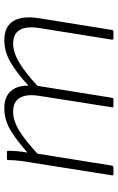

<svg xmlns="http://www.w3.org/2000/svg" viewBox="148 -682 534 869"><g transform="rotate(-90 414.5 -247.0)"><path d="M61 0Q55 0 56 -7L113 -367Q118 -394 121.5 -422.5Q125 -451 125 -476Q125 -482 130 -482H162Q167 -482 167 -476Q167 -456 165 -434Q163 -412 159 -389Q217 -441 263 -467.5Q309 -494 359 -494Q410 -494 436 -466Q462 -438 462 -385Q521 -439 569 -466.5Q617 -494 667 -494Q729 -494 754 -453.5Q779 -413 767 -337L714 -7Q713 0 707 0H676Q669 0 670 -7L722 -332Q732 -391 715 -422.5Q698 -454 652 -454Q612 -454 565 -425.5Q518 -397 461 -344L407 -7Q406 -3 404.5 -1.5Q403 0 400 0H369Q362 0 364 -7L415 -332Q425 -391 407.5 -422.5Q390 -454 344 -454Q303 -454 257.5 -426Q212 -398 154 -344L100 -7Q99 0 92 0Z"/></g></svg>

Font: Sofia Sans ExtraLight
Style: Italic
Weight: 250
Italic angle: -9°
Version: Version 4.100-B